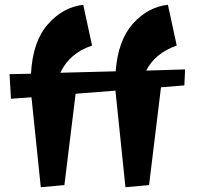

<svg xmlns="http://www.w3.org/2000/svg" viewBox="-20 -770 826 805"><path d="M684 -750 721 -579Q630 -547 593 -474L756 -479L753 -412L655 -404L605 6L506 15L464 -390L297 -377L250 6L151 15L112 -362L26 -356L20 -459L110 -461Q117 -596 180.5 -668Q244 -740 329 -750L366 -579Q271 -547 233 -465L465 -471Q475 -602 538 -671.5Q601 -741 684 -750Z"/></svg>

Font: Joti One
Style: Regular
Weight: 400
Designer: Eduardo Rodriguez Tunni
Foundry: Eduardo Rodriguez Tunni
Version: Version 1.001